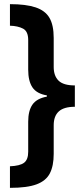

<svg xmlns="http://www.w3.org/2000/svg" viewBox="-20 -741 405 926"><path d="M28 61Q76 59 96 44Q116 29 116 -9V-154Q116 -207 136.5 -236.5Q157 -266 206 -275V-281Q157 -289 136.5 -319.5Q116 -350 116 -405V-548Q116 -590 91 -603Q66 -616 28 -617V-721Q105 -721 151.5 -705.5Q198 -690 218.5 -655Q239 -620 239 -558V-418Q239 -375 262.5 -352Q286 -329 341 -329V-226Q288 -226 263.5 -203.5Q239 -181 239 -137V1Q239 59 220.5 95Q202 131 156.5 148Q111 165 28 165Z"/></svg>

Font: Noto Sans Thai ExtCond
Style: Bold
Weight: 700
Width: 2
Designer: Monotype Design Team
Foundry: Monotype Imaging Inc.
Version: Version 2.002; ttfautohint (v1.8.4.7-5d5b)